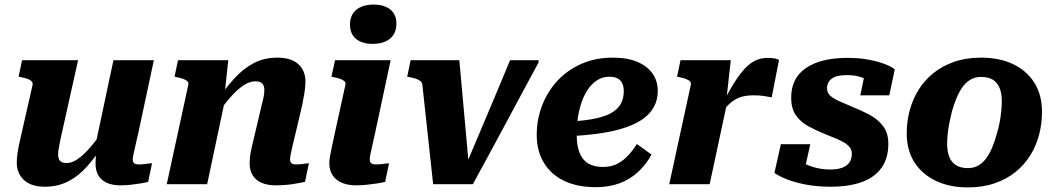

<svg xmlns="http://www.w3.org/2000/svg" viewBox="-20 -802 4592 836"><path d="M243 -194Q239 -172 236 -157.5Q233 -143 233 -130Q233 -118 236.5 -109.5Q240 -101 248 -96.5Q256 -92 270 -92Q293 -92 318.5 -109.5Q344 -127 372.5 -160Q401 -193 431 -238L437 -181Q400 -124 361.5 -80Q323 -36 277.5 -12.5Q232 11 175 11Q116 11 84.5 -18Q53 -47 53 -94Q53 -116 57 -140.5Q61 -165 68 -195L122 -433Q123 -442 117.5 -448Q112 -454 100 -458.5Q88 -463 71 -466L61 -468L76 -540H320ZM582 -222Q574 -188 569 -165.5Q564 -143 561 -129Q558 -115 558 -108Q558 -96 564.5 -91Q571 -86 585 -86Q601 -86 616 -88.5Q631 -91 642 -91L625 -10Q609 -6 589.5 -3Q570 0 549 2.5Q528 5 504 5Q453 5 424.5 -19Q396 -43 396 -91Q396 -96 396.5 -104.5Q397 -113 397.5 -124.5Q398 -136 399 -149L389 -140L474 -540H650Z M706 0H882L965 -392H958L974 -540H755L740 -468L749 -466Q766 -463 778 -458.5Q790 -454 796 -448Q802 -442 800 -433ZM1267 -222 1296 -345Q1302 -375 1306 -400.5Q1310 -426 1310 -447Q1310 -494 1279 -522.5Q1248 -551 1187 -551Q1130 -551 1084.5 -527Q1039 -503 999.5 -459.5Q960 -416 921 -358L926 -304Q957 -349 985.5 -381Q1014 -413 1040.5 -430.5Q1067 -448 1092 -448Q1113 -448 1122 -438Q1131 -428 1131 -411Q1131 -399 1128.5 -384Q1126 -369 1120 -347L1093 -232Q1083 -191 1077 -165Q1071 -139 1069 -122Q1067 -105 1067 -91Q1067 -59 1081 -37.5Q1095 -16 1120.5 -5.5Q1146 5 1180 5Q1204 5 1227 3Q1250 1 1270.5 -3Q1291 -7 1308 -10L1325 -91Q1318 -91 1309 -89.5Q1300 -88 1289.5 -87Q1279 -86 1269 -86Q1256 -86 1249.5 -91Q1243 -96 1243 -108Q1243 -115 1245.5 -129Q1248 -143 1253.5 -165.5Q1259 -188 1267 -222Z M1414 -91Q1414 -105 1417 -122Q1420 -139 1425.5 -165Q1431 -191 1440 -232L1484 -433Q1486 -442 1480 -448Q1474 -454 1462 -458.5Q1450 -463 1433 -466L1423 -468L1439 -540H1681L1613 -222Q1606 -188 1600.5 -165.5Q1595 -143 1592.5 -129Q1590 -115 1590 -108Q1590 -96 1596.5 -91Q1603 -86 1617 -86Q1628 -86 1638 -87Q1648 -88 1657.5 -89.5Q1667 -91 1674 -91L1657 -10Q1640 -6 1620 -3Q1600 0 1577 2.5Q1554 5 1530 5Q1495 5 1469 -6Q1443 -17 1428.5 -38.5Q1414 -60 1414 -91ZM1504 -695Q1504 -737 1531.5 -759.5Q1559 -782 1607 -782Q1653 -782 1679.5 -760.5Q1706 -739 1706 -699Q1706 -657 1678.5 -634Q1651 -611 1603 -611Q1557 -611 1530.5 -632.5Q1504 -654 1504 -695Z M1980 -540H1768L1753 -468L1764 -466Q1781 -463 1793 -458.5Q1805 -454 1811.5 -448Q1818 -442 1819 -433L1866 0H2039Q2075 -66 2111 -132.5Q2147 -199 2182.5 -265Q2218 -331 2253.5 -397.5Q2289 -464 2325 -530V-540H2201Q2177 -482 2152.5 -423.5Q2128 -365 2103.5 -307Q2079 -249 2054.5 -191Q2030 -133 2005 -74L2024 -53Z M2574 13Q2494 13 2436.5 -14.5Q2379 -42 2348 -93.5Q2317 -145 2317 -215Q2317 -281 2340 -341.5Q2363 -402 2406 -449Q2449 -496 2510.5 -523.5Q2572 -551 2648 -551Q2714 -551 2757.5 -531.5Q2801 -512 2822.5 -480Q2844 -448 2844 -407Q2844 -357 2817 -320.5Q2790 -284 2737 -260Q2684 -236 2607 -223.5Q2530 -211 2430 -208L2434 -272Q2504 -274 2554 -282.5Q2604 -291 2635 -306.5Q2666 -322 2681 -346.5Q2696 -371 2696 -405Q2696 -425 2689.5 -439Q2683 -453 2669 -460.5Q2655 -468 2633 -468Q2601 -468 2574.5 -449Q2548 -430 2529.5 -396Q2511 -362 2501 -316.5Q2491 -271 2491 -217Q2491 -167 2504 -135.5Q2517 -104 2542.5 -89.5Q2568 -75 2606 -75Q2641 -75 2668 -89Q2695 -103 2716 -126Q2737 -149 2753 -175L2817 -129Q2794 -87 2759.5 -54.5Q2725 -22 2679 -4.5Q2633 13 2574 13Z M2894 0H3070L3149 -369L3143 -370L3162 -540H2943L2928 -468L2937 -466Q2954 -463 2966 -458.5Q2978 -454 2984 -448Q2990 -442 2988 -433ZM3372 -541Q3368 -544 3355.5 -547Q3343 -550 3323 -550Q3289 -550 3262.5 -535Q3236 -520 3212.5 -491.5Q3189 -463 3165.5 -423Q3142 -383 3116 -332L3123 -313Q3139 -334 3154.5 -348.5Q3170 -363 3186.5 -371.5Q3203 -380 3221.5 -383.5Q3240 -387 3260 -387Q3286 -387 3306 -384Q3326 -381 3340 -378Z M3596 11Q3539 11 3490.5 2Q3442 -7 3407 -21Q3372 -35 3352 -49L3380 -174H3508L3479 -43Q3459 -50 3451.5 -62.5Q3444 -75 3444.5 -88Q3445 -101 3452 -111Q3464 -100 3485 -89Q3506 -78 3534.5 -71Q3563 -64 3596 -64Q3626 -64 3646.5 -71.5Q3667 -79 3678 -94Q3689 -109 3689 -133Q3689 -150 3679 -162Q3669 -174 3652 -183.5Q3635 -193 3614.5 -201Q3594 -209 3573 -218Q3536 -233 3502 -251Q3468 -269 3446.5 -298.5Q3425 -328 3425 -377Q3425 -433 3453 -471Q3481 -509 3536 -529.5Q3591 -550 3672 -550Q3722 -550 3763.5 -542Q3805 -534 3834 -522.5Q3863 -511 3876 -500L3852 -387H3726L3747 -489Q3760 -490 3769.5 -480.5Q3779 -471 3783 -458.5Q3787 -446 3780 -435Q3770 -446 3754.5 -455Q3739 -464 3717 -469.5Q3695 -475 3666 -475Q3622 -475 3601.5 -459.5Q3581 -444 3581 -417Q3581 -397 3596.5 -384Q3612 -371 3637.5 -360Q3663 -349 3693 -336Q3731 -321 3766.5 -302Q3802 -283 3825 -253Q3848 -223 3848 -176Q3848 -113 3818.5 -71.5Q3789 -30 3733 -9.5Q3677 11 3596 11Z M4320 -219Q4328 -244 4332.5 -268.5Q4337 -293 4339.5 -317Q4342 -341 4342 -362Q4342 -395 4332.5 -418.5Q4323 -442 4303.5 -454.5Q4284 -467 4251 -467Q4226 -467 4206 -455.5Q4186 -444 4171 -423Q4156 -402 4145 -375Q4134 -348 4125 -318Q4119 -293 4114 -268.5Q4109 -244 4106.5 -220.5Q4104 -197 4104 -175Q4104 -142 4113.5 -118.5Q4123 -95 4143 -82.5Q4163 -70 4195 -70Q4220 -70 4240 -81.5Q4260 -93 4275 -114Q4290 -135 4301 -162Q4312 -189 4320 -219ZM3928 -222Q3928 -273 3941 -321.5Q3954 -370 3980 -411.5Q4006 -453 4044.5 -484Q4083 -515 4135 -533Q4187 -551 4252 -551Q4332 -551 4391.5 -522.5Q4451 -494 4484 -441.5Q4517 -389 4517 -315Q4517 -264 4504.5 -215.5Q4492 -167 4466 -125.5Q4440 -84 4401.5 -53Q4363 -22 4311 -4Q4259 14 4194 14Q4115 14 4055 -14.5Q3995 -43 3961.5 -95.5Q3928 -148 3928 -222Z"/></svg>

Font: Roboto Serif
Style: Bold Italic
Weight: 700
Italic angle: -10°
Designer: Greg Gazdowicz
Foundry: Commercial Type
Version: Version 1.008